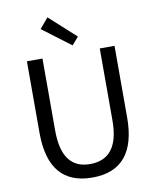

<svg xmlns="http://www.w3.org/2000/svg" viewBox="-103 -1047 927 1138"><g transform="rotate(-10 360.5 -478.5)"><path d="M96.7 -302.7V-733.4H190.4V-299.8Q190.4 -68.4 360.4 -68.4Q535.2 -68.4 535.2 -299.8V-733.4H624V-302.7Q624 12.7 360.4 12.7Q96.7 12.7 96.7 -302.7ZM379.9 -779.3 210 -907.2 261.7 -968.8 419.9 -825.2Z"/></g></svg>

Font: Gen Shin Gothic Regular
Style: Regular
Weight: 400
Designer: [Source Han Sans]
Ryoko NISHIZUKA  (kana & ideographs); Paul D. Hunt (Latin, Greek & Cyrillic); Wenlong ZHANG  (bopomofo
Version: Version 1.002.20150607